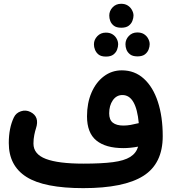

<svg xmlns="http://www.w3.org/2000/svg" viewBox="-20 -936 908 1014"><path d="M557.1 -854Q557.1 -878.4 574.7 -897.2Q592.3 -916 619.6 -916Q639.6 -916 653.3 -907.7Q667 -899.4 674.8 -886.7Q685.1 -870.1 685.1 -854Q685.1 -841.3 679.4 -826.2Q673.8 -811 659.9 -800.3Q646 -789.6 620.6 -789.6Q594.7 -789.6 581.1 -800.3Q567.4 -811 562 -826.2Q557.1 -839.4 557.1 -854ZM642.6 -702.6Q642.6 -727.1 660.2 -745.8Q677.7 -764.6 705.1 -764.6Q725.1 -764.6 738.8 -756.6Q752.4 -748.5 760.3 -735.8Q770.5 -719.2 770.5 -702.6Q770.5 -689.9 764.9 -674.8Q759.3 -659.7 745.4 -648.9Q731.4 -638.2 706.1 -638.2Q680.2 -638.2 666.5 -649.2Q652.8 -660.2 647.5 -674.8Q642.6 -688 642.6 -702.6ZM476.1 -702.1Q476.1 -726.1 493.9 -744.9Q511.7 -763.7 539.1 -763.7Q559.1 -763.7 572.8 -755.6Q586.4 -747.6 594.2 -734.9Q604 -719.2 604 -701.7Q604 -689 598.4 -673.8Q592.8 -658.7 578.9 -647.9Q564.9 -637.2 539.6 -637.2Q513.7 -637.2 500.2 -648.2Q486.8 -659.2 481.4 -674.3Q476.1 -687 476.1 -702.1ZM26.4 -180.7Q26.4 -259.8 53.2 -315.9Q64.5 -339.8 90.6 -348.4Q116.7 -356.9 140.6 -344.7Q190.4 -319.8 169.9 -257.8Q165.5 -245.1 161.1 -223.4Q156.7 -201.7 156.7 -177.7Q156.7 -121.6 222.4 -96.7Q288.1 -71.8 419.9 -71.8Q516.6 -71.8 576.4 -79.6Q636.2 -87.4 667.7 -107.2Q699.2 -127 709.5 -161.6Q668 -153.8 631.3 -153.8Q538.1 -153.8 488.8 -194.1Q439.5 -234.4 439.5 -321.8Q439.5 -391.6 463.1 -446.5Q486.8 -501.5 528.6 -533Q570.3 -564.5 623.5 -564.5Q691.4 -564.5 739.7 -520.5Q788.1 -476.6 813.7 -398.4Q839.4 -320.3 839.4 -216.8Q839.4 -71.8 737.1 -7.1Q634.8 57.6 419.9 57.6Q213.4 57.6 119.9 -1.5Q26.4 -60.5 26.4 -180.7ZM556.6 -337.4Q556.6 -303.2 575.9 -288.1Q595.2 -272.9 631.8 -272.9Q650.9 -272.9 670.2 -276.4Q689.5 -279.8 706.1 -284.2Q709.5 -285.2 712.9 -285.6Q699.2 -434.1 626.5 -434.1Q595.2 -434.1 575.9 -406.5Q556.6 -378.9 556.6 -337.4Z"/></svg>

Font: Mikhak-DS1-FD Bold
Style: Bold
Weight: 700
Designer: Amin Abedi
Version: Version 3.2